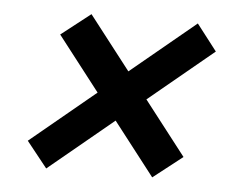

<svg xmlns="http://www.w3.org/2000/svg" viewBox="-39 -594 638 509"><g transform="rotate(5 280.0 -340.0)"><path d="M101 -131 46 -200 468 -549 522 -479ZM383 -132 107 -488 185 -549 461 -193Z"/></g></svg>

Font: Roboto Serif 20pt SemiBold
Style: Italic
Weight: 600
Italic angle: -10°
Version: Version 1.007